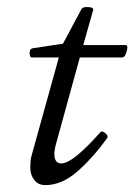

<svg xmlns="http://www.w3.org/2000/svg" viewBox="-20 -525 390 558"><path d="M112 13Q91 13 79.5 -2Q68 -17 68 -38Q68 -58 71 -70L151 -358H73Q66 -358 66 -371Q66 -384 77 -385L163 -398L217 -499Q220 -505 235.5 -504.5Q251 -504 251 -497L222 -394H345Q351 -394 350 -385Q349 -376 345 -367Q341 -358 335 -358H212L144 -111Q138 -91 138 -78Q138 -50 158 -50Q175 -50 203 -72.5Q231 -95 272 -141Q276 -146 286 -138Q296 -130 291 -123Q249 -65 204 -26Q159 13 112 13Z"/></svg>

Font: Junicode SmExp
Style: Italic
Weight: 400
Width: 6
Italic angle: -11°
Designer: Peter S. Baker
Version: Version 2.205; ttfautohint (v1.8.4)